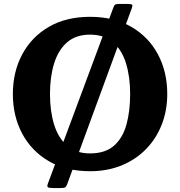

<svg xmlns="http://www.w3.org/2000/svg" viewBox="-20 -850 910 970"><path d="M45 -375Q45 -486.5 92 -574.8Q139 -663 226.2 -714Q313.5 -765 435 -765Q556.5 -765 644 -714Q731.5 -663 778.2 -574.8Q825 -486.5 825 -375Q825 -291.5 797 -220.2Q769 -149 717.2 -96.2Q665.5 -43.5 594 -14.2Q522.5 15 435 15Q313.5 15 226.2 -36Q139 -87 92 -175.2Q45 -263.5 45 -375ZM232.5 -375Q232.5 -289 253.2 -221.2Q274 -153.5 318.5 -114.2Q363 -75 435 -75Q512 -75 556.2 -114.2Q600.5 -153.5 619 -221.2Q637.5 -289 637.5 -375Q637.5 -461 617 -528.8Q596.5 -596.5 551.8 -635.8Q507 -675 435 -675Q363 -675 318.5 -635.8Q274 -596.5 253.2 -528.8Q232.5 -461 232.5 -375ZM583 -830H623.5Q643 -830 647 -826.5Q651 -823 646 -809L319.5 80.5Q315 93 309 96.5Q303 100 285 100H249.5Q227 100 221.8 95.8Q216.5 91.5 222.5 76L553 -812.5Q557 -823.5 562 -826.8Q567 -830 583 -830Z"/></svg>

Font: Besley*
Style: Bold
Weight: 700
Designer: Owen Earl
Foundry: indestructible type*
Version: Version 2.000; ttfautohint (v1.8.3)